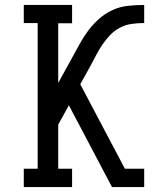

<svg xmlns="http://www.w3.org/2000/svg" viewBox="-20 -755 640 775"><path d="M76 0V-74H132V-662H76V-735H271V-661H215V-420L270 -520Q286 -549 301.5 -577.5Q317 -606 336.5 -632Q356 -658 380.5 -679.5Q405 -701 434.5 -714.5Q464 -728 496.5 -731.5Q529 -735 562 -735V-662Q537 -662 511.5 -658.5Q486 -655 463.5 -643Q441 -631 423.5 -612.5Q406 -594 392 -573Q378 -552 366.5 -529.5Q355 -507 343 -485L304 -415L484 -74H562V0H432L258 -330L215 -252V-74H271V0Z"/></svg>

Font: Iosevka Slab Extended
Style: Regular
Weight: 400
Width: 7
Monospace: yes
Designer: Belleve Invis
Foundry: Belleve Invis
Version: Version 11.1.1; ttfautohint (v1.8.3)